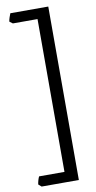

<svg xmlns="http://www.w3.org/2000/svg" viewBox="-103 -824 514 1030"><g transform="rotate(-10 154.0 -308.5)"><path d="M36.6 163.6 20.5 149.4Q22 138.2 25.6 126Q29.3 113.8 32.7 107.4H170.9V-725.1H36.6L19.5 -737.8Q21 -748.5 25.1 -760.7Q29.3 -772.9 32.7 -781.2H239.3V163.6Z"/></g></svg>

Font: Gentium Unicode
Style: Regular
Weight: 400
Version: Version 1.009